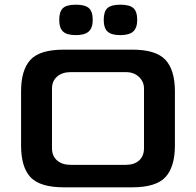

<svg xmlns="http://www.w3.org/2000/svg" viewBox="-20 -800 837 820"><path d="M70 -179V-410Q70 -501 110 -544.5Q150 -588 253 -588H545Q646 -588 686.5 -544.5Q727 -501 727 -410V-179Q727 -87 686.5 -43.5Q646 0 545 0H253Q151 0 110.5 -43Q70 -86 70 -179ZM517 -96Q554 -96 574.5 -115Q595 -134 595 -167V-422Q595 -451 573.5 -471.5Q552 -492 517 -492H282Q246 -492 224 -473Q202 -454 202 -422V-167Q202 -134 223.5 -115Q245 -96 282 -96ZM423 -715Q423 -751 439 -765.5Q455 -780 494 -780Q533 -780 549.5 -765.5Q566 -751 566 -715Q566 -681 549 -665.5Q532 -650 494 -650Q456 -650 439.5 -665Q423 -680 423 -715ZM233 -715Q233 -751 249 -765.5Q265 -780 304 -780Q343 -780 359.5 -765.5Q376 -751 376 -715Q376 -681 359 -665.5Q342 -650 304 -650Q266 -650 249.5 -665Q233 -680 233 -715Z"/></svg>

Font: Gold
Style: Regular
Weight: 400
Designer: jaiki
Version: Version 1.000